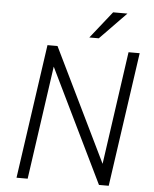

<svg xmlns="http://www.w3.org/2000/svg" viewBox="-61 -980 827 1030"><g transform="rotate(5 352.5 -464.5)"><path d="M67 0 170.5 -723H224.5L520.5 -114.5L607 -723H667L563.5 0H511L214 -611L127 0ZM390.5 -783.5 506 -929H583L441.5 -783.5Z"/></g></svg>

Font: Public Sans Thin ExtraLight
Style: Italic
Weight: 250
Italic angle: -8°
Version: Version 2.001